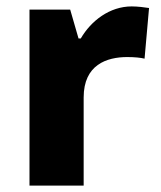

<svg xmlns="http://www.w3.org/2000/svg" viewBox="-20 -579 501 599"><path d="M391 -559C322 -559 264 -514 232 -459H225L199 -549H72V0H241V-275C241 -377 313 -401 377 -401C400 -401 419 -399 431 -396L445 -554C433 -556 409 -559 391 -559Z"/></svg>

Font: Noto Sans Ethiopic ExtraBold
Style: Regular
Weight: 800
Designer: Monotype Design Team
Foundry: Monotype Imaging Inc.
Version: Version 2.102